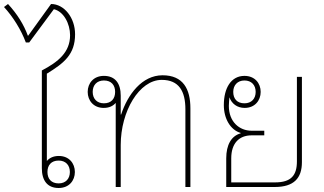

<svg xmlns="http://www.w3.org/2000/svg" viewBox="-45 -934 1620 959"><path d="M330 -763C330 -845 276 -914 210 -914L96 -756H94C74 -811 41 -864 -5 -914L-25 -899C20 -850 60 -786 84 -722H101L224 -888C273 -877 305 -815 305 -758C305 -673 246 -625 164 -582V-94C164 -33 191 5 248 5C300 5 329 -32 329 -75C329 -118 300 -155 249 -155C221 -155 202 -145 189 -130V-566C275 -619 330 -662 330 -763ZM248 -132C283 -132 304 -109 304 -75C304 -41 283 -18 248 -18C211 -18 192 -41 192 -75C192 -109 211 -132 248 -132Z M533 0H558V-210C558 -378 650 -535 763 -535C849 -535 881 -478 881 -388V0H906V-393C906 -489 870 -558 767 -558C664 -558 593 -462 560 -362H558V-456C558 -517 531 -555 474 -555C422 -555 393 -518 393 -475C393 -432 422 -395 473 -395C501 -395 520 -405 533 -420ZM474 -418C439 -418 418 -441 418 -475C418 -509 439 -532 474 -532C511 -532 530 -509 530 -475C530 -441 511 -418 474 -418Z M1085 0H1327C1423 0 1463 -44 1463 -124V-550H1438V-128C1438 -59 1410 -23 1329 -23H1110V-143C1110 -217 1148 -258 1212 -258H1275V-281H1212C1151 -281 1098 -325 1098 -405C1098 -419 1100 -435 1101 -448C1112 -416 1140 -395 1177 -395C1228 -395 1257 -432 1257 -475C1257 -518 1228 -555 1176 -555C1109 -555 1073 -494 1073 -409C1073 -341 1106 -285 1157 -270V-268C1110 -255 1085 -210 1085 -143ZM1176 -418C1139 -418 1120 -441 1120 -475C1120 -508 1141 -532 1176 -532C1211 -532 1232 -509 1232 -475C1232 -441 1211 -418 1176 -418Z"/></svg>

Font: Noto Sans Thai Looped Thin
Style: Regular
Weight: 100
Designer: Sasikarn Vongin, Ben Mitchell
Foundry: The Fontpad Ltd
Version: Version 1.001